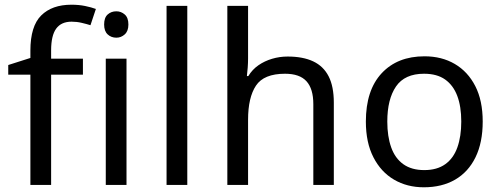

<svg xmlns="http://www.w3.org/2000/svg" viewBox="-20 -785 2123 815"><path d="M332 -468H197V0H109V-468H15V-509L109 -539V-570Q109 -674 155 -719.5Q201 -765 283 -765Q315 -765 341.5 -759.5Q368 -754 387 -747L364 -678Q348 -683 327 -688Q306 -693 284 -693Q240 -693 218.5 -663.5Q197 -634 197 -571V-536H332Z M517 -536V0H429V-536ZM474 -737Q494 -737 509.5 -723.5Q525 -710 525 -681Q525 -653 509.5 -639Q494 -625 474 -625Q452 -625 437 -639Q422 -653 422 -681Q422 -710 437 -723.5Q452 -737 474 -737Z M775 0H687V-760H775Z M1033 -537Q1033 -518 1031.5 -498Q1030 -478 1028 -462H1034Q1051 -490 1077 -508Q1103 -526 1135 -535.5Q1167 -545 1201 -545Q1266 -545 1309.5 -524.5Q1353 -504 1375 -461Q1397 -418 1397 -349V0H1310V-343Q1310 -408 1281 -440Q1252 -472 1190 -472Q1100 -472 1066.5 -421.5Q1033 -371 1033 -277V0H945V-760H1033Z M2029 -269Q2029 -180 1998.5 -117.5Q1968 -55 1912 -22.5Q1856 10 1779 10Q1708 10 1652.5 -22.5Q1597 -55 1565 -117.5Q1533 -180 1533 -269Q1533 -402 1600 -474Q1667 -546 1782 -546Q1855 -546 1910.5 -513.5Q1966 -481 1997.5 -419.5Q2029 -358 2029 -269ZM1624 -269Q1624 -206 1640.5 -159.5Q1657 -113 1692 -88Q1727 -63 1781 -63Q1835 -63 1870 -88Q1905 -113 1921.5 -159.5Q1938 -206 1938 -269Q1938 -333 1921 -378Q1904 -423 1869.5 -447.5Q1835 -472 1780 -472Q1698 -472 1661 -418Q1624 -364 1624 -269Z"/></svg>

Font: Noto Sans Meetei Mayek
Style: Regular
Weight: 400
Designer: Monotype Design Team and Neelakash Kshetrimayum
Foundry: Monotype Imaging Inc.
Version: Version 2.002